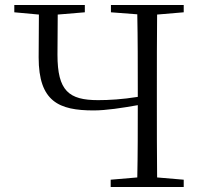

<svg xmlns="http://www.w3.org/2000/svg" viewBox="-20 -745 806 765"><path d="M526 0H712V-29L606 -38C605 -137 605 -235 605 -335V-390C605 -490 605 -590 606 -687L712 -696V-725H422V-696L527 -688C529 -590 529 -490 529 -390V-359C467 -349 414 -346 371 -346C254 -346 209 -383 209 -527L210 -687L318 -696V-725H37V-696L135 -687L134 -516C134 -340 215 -305 353 -305C403 -305 467 -315 529 -326C529 -226 529 -131 527 -38L421 -29V0Z"/></svg>

Font: Noto Serif CJK HK Light
Style: Regular
Weight: 300
Designer: Ryoko NISHIZUKA 西塚涼子 (kana & ideographs); Frank Grießhammer (Latin, Greek & Cyrillic); Wenlong ZHANG 张文龙 (bopomofo); San
Foundry: Adobe
Version: Version 2.001;hotconv 1.1.0;makeotfexe 2.6.0